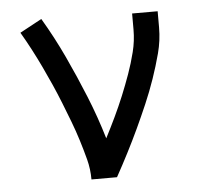

<svg xmlns="http://www.w3.org/2000/svg" viewBox="-44 -584 664 629"><g transform="rotate(-5 288.0 -269.0)"><path d="M232 0H316Q337 -38 356.5 -76Q376 -114 394 -152.5Q412 -191 429 -230.5Q446 -270 460 -310.5Q474 -351 485 -392.5Q496 -434 496 -477V-530H412V-477Q412 -440 403 -404Q394 -368 381.5 -333Q369 -298 355 -264Q341 -230 325 -196.5Q309 -163 292 -130Q271 -201 243 -270Q215 -339 183.5 -406.5Q152 -474 114 -538L42 -499Q59 -470 74.5 -440.5Q90 -411 104.5 -380.5Q119 -350 132.5 -319.5Q146 -289 158.5 -257.5Q171 -226 183 -194.5Q195 -163 205 -131Q215 -99 223.5 -66.5Q232 -34 232 0Z"/></g></svg>

Font: Iosevka SS01 Extended
Style: Regular
Weight: 400
Width: 7
Monospace: yes
Designer: Belleve Invis
Foundry: Belleve Invis
Version: Version 3.4.7; ttfautohint (v1.8.3)